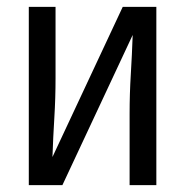

<svg xmlns="http://www.w3.org/2000/svg" viewBox="-20 -540 540 560"><path d="M64 0V-520H142V-312Q142 -254 138.5 -197Q135 -140 133 -82L338 -520H436V0H358V-208Q358 -266 361.5 -323Q365 -380 367 -438L162 0Z"/></svg>

Font: Iosevka Term SS14
Style: Regular
Weight: 400
Monospace: yes
Designer: Belleve Invis
Foundry: Belleve Invis
Version: Version 24.1.1; ttfautohint (v1.8.4)